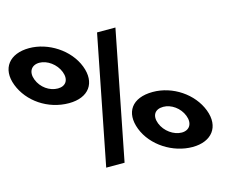

<svg xmlns="http://www.w3.org/2000/svg" viewBox="-353 -1008 1449 1191"><g transform="rotate(-15 371.0 -412.5)"><path d="M-224.7 -643C-180.8 -529 -60.8 -446 74.2 -446C202.2 -446 261.2 -529 217.3 -643C172.6 -759 44.4 -840 -77.6 -840C-203.6 -840 -269.4 -759 -224.7 -643ZM473.2 -825H355.2L193 0H311ZM-95.7 -643C-116.5 -697 -90.5 -736 -39.5 -736C10.5 -736 65.5 -697 86.3 -643C107.1 -589 82.3 -552 31.3 -552C-22.7 -552 -74.9 -589 -95.7 -643ZM445.9 -182C490.6 -66 618.8 15 744.8 15C866.8 15 932.6 -66 887.9 -182C844 -296 721 -379 593 -379C458 -379 402 -296 445.9 -182ZM574.9 -182C554.1 -236 577.8 -273 631.8 -273C682.8 -273 736.1 -236 756.9 -182C777.7 -128 752.7 -89 702.7 -89C651.7 -89 595.7 -128 574.9 -182Z"/></g></svg>

Font: Hussar
Style: BdOpOblFour
Weight: 700
Foundry: Cannot Into Space Fonts
Version: Version 2.00